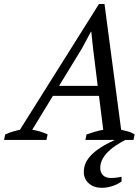

<svg xmlns="http://www.w3.org/2000/svg" viewBox="-64 -693 695 951"><path d="M171.9 -27.3 166 0H-43.9L-38.1 -27.3Q-19 -35.6 -1.2 -41Q16.6 -46.4 34.7 -50.3L426.3 -673.3H453.6L536.1 -50.3Q554.2 -46.4 571.5 -41.5Q588.9 -36.6 603 -27.3L597.2 0H358.9L364.7 -27.3Q385.7 -34.7 406.5 -40.5Q427.2 -46.4 447.3 -50.3L426.3 -218.3H198.2L95.7 -50.3Q115.7 -47.4 134.5 -41.5Q153.3 -35.6 171.9 -27.3ZM397 -453.1 388.2 -535.6H386.2L340.8 -451.2L228.5 -267.6H419.9ZM596.7 -19Q565.9 -5.4 536.4 11.2Q506.8 27.8 483.6 47.4Q460.4 66.9 446.5 89.8Q432.6 112.8 432.6 139.2Q432.6 161.1 446 174.8Q459.5 188.5 484.9 188.5Q500 188.5 513.2 186.8Q526.4 185.1 538.1 182.6V206.1Q530.8 211.4 520.3 217Q509.8 222.7 497.1 227.1Q484.4 231.4 470 234.4Q455.6 237.3 439.9 237.3Q420.9 237.3 404.5 231.7Q388.2 226.1 376.5 215.8Q364.7 205.6 357.9 191.2Q351.1 176.8 351.1 159.2Q351.1 127.9 366.2 103Q381.3 78.1 408 56.9Q434.6 35.6 470.5 17.1Q506.3 -1.5 547.9 -19Z"/></svg>

Font: PT Astra Serif
Style: Italic
Weight: 400
Italic angle: -16°
Designer: A.Korolkova, I. Chaeva
Foundry: ParaType Ltd
Version: Version 1.001